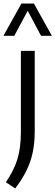

<svg xmlns="http://www.w3.org/2000/svg" viewBox="-48 -829 312 1081"><path d="M-15 197Q31 130 50.2 66.5Q69.5 3 69.5 -84.5V-542.5H147.5V-90Q147.5 -24 136.2 29.2Q125 82.5 101.2 131Q77.5 179.5 37.5 232ZM244 -627.5H183L108 -768.5L32.5 -627.5H-28.5L72.5 -809H143Z"/></svg>

Font: Encode Sans Semi Condensed
Style: Regular
Weight: 400
Width: 4
Designer: Multiple Designers
Foundry: Impallari Type
Version: Version 2.000